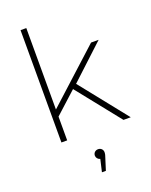

<svg xmlns="http://www.w3.org/2000/svg" viewBox="-179 -837 940 1192"><g transform="rotate(-20 290.5 -241.0)"><path d="M544 -520H494L147 -204V-742H109V0H147V-157L290 -287L519 0H567L319 -311ZM332 184C337 171 340 159 340 148C340 132 328 117 308 117C289 117 276 131 276 148C276 162 286 175 301 178L282 260H308Z"/></g></svg>

Font: Montserrat-Alt1 ExtLt
Style: Regular
Weight: 200
Designer: Differentunic
Foundry: Differentunic
Version: Version 7.222